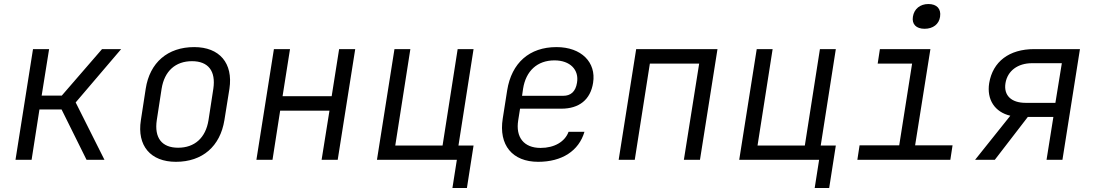

<svg xmlns="http://www.w3.org/2000/svg" viewBox="-20 -794 5440 954"><path d="M57 0H137L176 -250H286L410 0H499L356 -285L582 -550H487L287 -319H187L224 -550H144Z M854 10C986 10 1074 -67 1095 -197L1120 -353C1139 -480 1071 -560 945 -560C813 -560 724 -483 704 -353L680 -197C660 -70 728 10 854 10ZM865 -60C784 -60 746 -109 759 -197L783 -353C797 -441 852 -490 934 -490C1015 -490 1053 -441 1040 -353L1016 -197C1002 -109 947 -60 865 -60Z M1254 0H1334L1372 -244H1617L1578 0H1658L1745 -550H1665L1628 -316H1384L1421 -550H1341Z M2228 140H2300L2333 -71H2258L2333 -550H2254L2179 -71H1944L2019 -550H1940L1853 0H2250Z M2654 10C2772 10 2856 -44 2884 -139H2805C2787 -90 2735 -59 2666 -59C2583 -59 2541 -112 2555 -197L2564 -254H2769C2857 -254 2914 -298 2927 -383C2943 -484 2869 -560 2745 -560C2611 -560 2522 -482 2500 -345L2478 -205C2457 -73 2526 10 2654 10ZM2574 -318 2579 -353C2593 -442 2650 -494 2735 -494C2813 -494 2858 -447 2847 -383C2840 -338 2815 -318 2779 -318Z M3054 0H3134L3209 -478H3454L3378 0H3458L3545 -550H3141Z M4028 140H4100L4133 -71H4058L4133 -550H4054L3979 -71H3744L3819 -550H3740L3653 0H4050Z M4574 -651C4616 -651 4646 -674 4651 -711C4657 -750 4635 -774 4593 -774C4552 -774 4522 -750 4516 -711C4510 -674 4532 -651 4574 -651ZM4240 0H4702L4713 -72H4527L4603 -550H4352L4341 -478H4512L4448 -72H4251Z M4825 0H4923L5087 -213H5214L5180 0H5259L5346 -550H5119C4994 -550 4913 -488 4895 -381C4882 -299 4923 -237 5000 -219ZM5076 -283C5005 -283 4966 -320 4976 -381C4986 -442 5037 -480 5108 -480H5256L5224 -283Z"/></svg>

Font: JetBrains Mono Light
Style: Italic
Weight: 336
Italic angle: -9°
Monospace: yes
Designer: Philipp Nurullin, Konstantin Bulenkov
Foundry: JetBrains
Version: Version 2.305